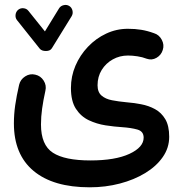

<svg xmlns="http://www.w3.org/2000/svg" viewBox="-20 -507 750 789"><path d="M264.6 -482.4Q274.9 -476.1 277.8 -463.6Q280.8 -451.2 274.4 -440.4L193.4 -309.1Q186.5 -297.4 168.9 -297.4Q151.4 -297.4 143.6 -306.6L49.8 -424.3Q42.5 -433.6 43.9 -446.3Q45.4 -459 54.7 -466.8Q64.5 -474.6 77.1 -473.1Q89.8 -471.7 97.2 -461.9L164.6 -377.9L222.7 -472.7Q229 -482.9 241.7 -485.8Q254.4 -488.8 264.6 -482.4ZM37.1 0Q37.1 -37.1 42.5 -74.7Q47.9 -112.3 58.6 -158.7Q64 -180.7 83.5 -193.1Q103 -205.6 125 -200.2Q147 -195.3 159.4 -175.8Q171.9 -156.2 166.5 -133.8Q157.7 -94.2 153.1 -60.8Q148.4 -27.3 148.4 4.4Q148.4 88.9 197.3 120.6Q246.1 152.3 351.6 152.3Q453.6 152.3 512 125.2Q570.3 98.1 570.3 58.6Q570.3 32.7 544.7 25.4Q519 18.1 481.9 15.6Q450.2 13.7 413.8 8.1Q377.4 2.4 345 -12.9Q312.5 -28.3 292 -59.8Q271.5 -91.3 271.5 -145.5Q271.5 -193.4 290 -236.8Q308.6 -280.3 341.3 -314.7Q374 -349.1 416.3 -368.9Q458.5 -388.7 505.4 -388.7Q535.6 -388.7 560.8 -384.5Q585.9 -380.4 612.8 -370.6Q633.8 -364.3 644.8 -343.5Q655.8 -322.8 648.9 -301.8Q642.6 -280.8 623.3 -269.5Q604 -258.3 583 -265.6Q565.4 -272.5 544.9 -275.6Q524.4 -278.8 505.9 -278.8Q471.7 -278.8 443.4 -262.9Q415 -247.1 397.9 -219.5Q380.9 -191.9 380.9 -156.7Q380.9 -128.4 397.2 -114.3Q413.6 -100.1 440.4 -95Q467.3 -89.8 498.5 -86.9Q528.8 -84.5 559.8 -78.6Q590.8 -72.8 616.9 -58.6Q643.1 -44.4 659.2 -17.3Q675.3 9.8 675.3 55.2Q675.3 100.6 648.9 138.4Q622.6 176.3 576.9 204.1Q531.2 231.9 472.4 247.3Q413.6 262.7 348.6 262.7Q198.7 262.7 117.9 195.3Q37.1 127.9 37.1 0Z"/></svg>

Font: Mikhak SemiBold
Style: Regular
Weight: 600
Designer: Amin Abedi
Version: Version 3.3